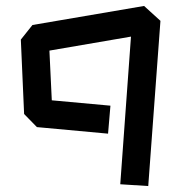

<svg xmlns="http://www.w3.org/2000/svg" viewBox="-20 -603 599 645"><path d="M478 22 384 16 420 -480 146 -433 154 -266 351 -248 343 -154 104 -176 61 -220 50 -470 89 -519 464 -583 519 -533Z"/></svg>

Font: ZCOOL KuaiLe
Style: Regular
Weight: 400
Designer: Lui Bingke
Foundry: ZCOOL
Version: Version 3.51;August 12, 2021;FontCreator 13.0.0.2613 64-bit